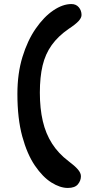

<svg xmlns="http://www.w3.org/2000/svg" viewBox="-20 -816 443 949"><path d="M66 -352Q66 -453 91 -534.5Q116 -616 156.5 -674.5Q197 -733 243.5 -764.5Q290 -796 333 -796Q356 -796 369.5 -780Q383 -764 383 -742Q383 -728 368.5 -712Q354 -696 319 -673Q267 -637 235.5 -593Q204 -549 190.5 -492Q177 -435 177 -358Q177 -280 191.5 -217.5Q206 -155 237.5 -106Q269 -57 318 -20Q350 4 365 21.5Q380 39 380 55Q380 77 365 95Q350 113 315 113Q277 113 234 86Q191 59 152.5 2.5Q114 -54 90 -142Q66 -230 66 -352Z"/></svg>

Font: DynaPuff
Style: Regular
Weight: 400
Designer: Toshi Omagari, Jennifer Daniel
Foundry: Google Fonts
Version: Version 2.000